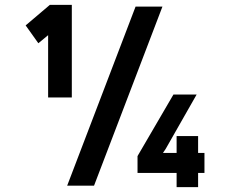

<svg xmlns="http://www.w3.org/2000/svg" viewBox="-20 -760 940 786"><path d="M645 -733 365 0H255L535 -733ZM177 -361V-616L137 -583L85 -656L184 -740H274V-361ZM658 -150 608 -76 587 -134H703V-203H791V-134H817V-52H791V6H703V-52H543V-121L690 -373H785Z"/></svg>

Font: Kreadon
Style: Regular
Weight: 400
Designer: kohakuno
Foundry: StudioGnu
Version: Version 1.000;Glyphs 3.1.2 (3151)